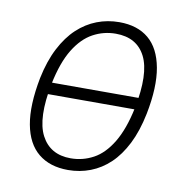

<svg xmlns="http://www.w3.org/2000/svg" viewBox="-63 -556 607 625"><g transform="rotate(10 240.5 -243.5)"><path d="M201 8Q141 8 103 -23Q65 -54 53.5 -116Q42 -178 60 -271Q72 -329 94 -371.5Q116 -414 145 -441Q174 -468 209 -481.5Q244 -495 283 -495Q343 -495 380 -464Q417 -433 428.5 -370.5Q440 -308 422 -217Q410 -158 388.5 -115.5Q367 -73 338.5 -46Q310 -19 275 -5.5Q240 8 201 8ZM203 -31Q243 -31 278 -50Q313 -69 339.5 -113Q366 -157 381 -229Q404 -345 376 -400.5Q348 -456 278 -456Q238 -456 203 -437Q168 -418 141.5 -375Q115 -332 100 -259Q77 -142 106 -86.5Q135 -31 203 -31ZM89 -224 95 -263H393L386 -224Z"/></g></svg>

Font: Nunito Sans 10pt Condensed ExtraLight
Style: Italic
Weight: 250
Width: 3
Italic angle: -9°
Designer: Vernon Adams
Foundry: Vernon Adams
Version: Version 3.101;gftools[0.9.27]